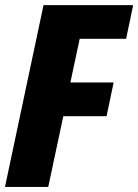

<svg xmlns="http://www.w3.org/2000/svg" viewBox="-23 -734 543 754"><path d="M472.2 -581.5H290L253.4 -410.2H423.3L395.5 -277.8H225.6L166.5 0H-3.4L147.9 -713.9H500Z"/></svg>

Font: Open Sans Hebrew Condensed Extra Bold
Style: Italic
Weight: 800
Width: 3
Italic angle: -12°
Foundry: Ascender Corporation, Yanek Iontef
Version: Version 2.001;PS 002.001;hotconv 1.0.70;makeotf.lib2.5.58329